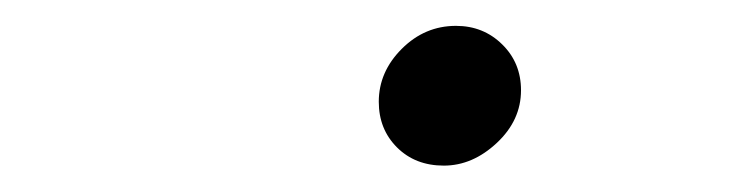

<svg xmlns="http://www.w3.org/2000/svg" viewBox="-20 -450 565 147"><path d="M270 -372.1Q270 -395 287.6 -412.6Q305.2 -430.2 329.1 -430.2Q350.1 -430.2 364.5 -416Q378.9 -401.9 378.9 -380.9Q378.9 -357.9 360.4 -340.6Q341.8 -323.2 319.8 -323.2Q297.9 -323.2 283.9 -337.2Q270 -351.1 270 -372.1Z"/></svg>

Font: CMU Typewriter Text
Style: LightOblique
Weight: 200
Italic angle: -9.46001°
Version: Version 0.7.0